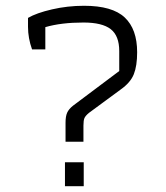

<svg xmlns="http://www.w3.org/2000/svg" viewBox="-20 -645 575 665"><path d="M207 -220Q207 -242 212.5 -254.5Q218 -267 233 -279L393 -399V-468Q393 -521 363.5 -544Q334 -567 269 -567Q192 -567 137 -551V-474H91Q77 -513 77 -552V-583Q106 -600 160 -612.5Q214 -625 271 -625Q369 -625 412 -584.5Q455 -544 455 -464Q455 -417 443.5 -388Q432 -359 398 -335L288 -254Q276 -244 272.5 -236Q269 -228 269 -210V-154H207ZM205 -83H270V0H205Z"/></svg>

Font: Athiti
Style: Regular
Weight: 400
Designer: CadsonDemak Team
Foundry: CadsonDemak
Version: Version 1.033